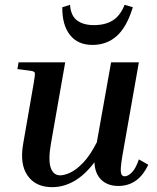

<svg xmlns="http://www.w3.org/2000/svg" viewBox="-20 -765 650 795"><path d="M470 5Q426 5 399.5 -20.5Q373 -46 371 -93Q331 -40 287 -15Q243 10 196 10Q128 10 94.5 -37.5Q61 -85 76 -170L120 -423Q126 -457 124 -463.5Q122 -470 106 -472L52 -479L57 -507H250L191 -171Q179 -102 190 -70.5Q201 -39 229 -39Q247 -39 271.5 -50.5Q296 -62 324.5 -91.5Q353 -121 381 -176L440 -507H555L492 -150Q479 -80 480 -57.5Q481 -35 496 -35Q510 -35 526 -51Q542 -67 555 -105L594 -83Q572 -37 541 -16Q510 5 470 5ZM369 -661Q416 -661 447 -680.5Q478 -700 496 -745L530 -735Q505 -653 463.5 -616Q422 -579 363 -579Q302 -579 269.5 -620.5Q237 -662 238 -735L270 -745Q273 -700 299 -680.5Q325 -661 369 -661Z"/></svg>

Font: Inria Serif
Style: Bold Italic
Weight: 700
Italic angle: -10°
Designer: Black Foundry Team
Foundry: Black Foundry
Version: Version 1.000; ttfautohint (v1.8.3)